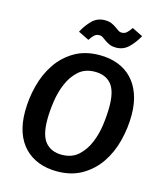

<svg xmlns="http://www.w3.org/2000/svg" viewBox="-133 -1009 954 1122"><g transform="rotate(15 344.5 -448.0)"><path d="M655 -415Q655 -337 635.5 -260Q616 -183 575 -122Q534 -61 470 -23Q406 15 317 15Q256 15 206.5 -4Q157 -23 121.5 -59.5Q86 -96 67 -150Q48 -204 48 -275Q48 -353 67.5 -430Q87 -507 128 -568.5Q169 -630 233 -668Q297 -706 386 -706Q447 -706 496.5 -687Q546 -668 581 -631.5Q616 -595 635.5 -540.5Q655 -486 655 -415ZM319 -86Q380 -86 418.5 -120.5Q457 -155 479 -207Q501 -259 509 -318.5Q517 -378 517 -429Q517 -524 482.5 -564.5Q448 -605 384 -605Q324 -605 285.5 -570.5Q247 -536 225 -484Q203 -432 194.5 -372.5Q186 -313 186 -263Q186 -167 221.5 -126.5Q257 -86 319 -86ZM464 -773Q441 -773 425 -780Q409 -787 397 -795.5Q385 -804 375 -811Q365 -818 353 -818Q335 -818 323 -807Q311 -796 297 -775L232 -807Q254 -849 285 -880Q316 -911 362 -911Q386 -911 402 -904Q418 -897 430 -888.5Q442 -880 452 -873Q462 -866 474 -866Q491 -866 503.5 -877Q516 -888 530 -909L595 -877Q572 -835 540.5 -804Q509 -773 464 -773Z"/></g></svg>

Font: Xgbmvzvtohvqztyvzapvmeyoton
Style: Regular
Weight: 500
Italic angle: -8°
Designer: Carrois Corporate & Edenspiekermann
Foundry: Carrois Corporate GbR & Edenspiekermann AG
Version: Version 2.001